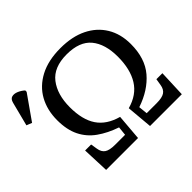

<svg xmlns="http://www.w3.org/2000/svg" viewBox="-263 -951 1175 1175"><g transform="rotate(-45 325.0 -363.0)"><path d="M49 0 42 -175H94L101 -132Q106 -99 127.5 -84.5Q149 -70 196 -70H283L289 -128Q216 -153 162.5 -191Q109 -229 80.5 -286.5Q52 -344 52 -427Q52 -514 89 -581Q126 -648 199 -686.5Q272 -725 378 -725Q479 -725 551 -689.5Q623 -654 662 -589.5Q701 -525 701 -438Q701 -314 637.5 -239.5Q574 -165 464 -128L470 -70H557Q604 -70 625.5 -84.5Q647 -99 652 -132L659 -175H711L704 0H429L414 -169Q505 -194 547.5 -262.5Q590 -331 590 -439Q590 -549 539.5 -610Q489 -671 378 -671Q266 -671 214.5 -604.5Q163 -538 163 -428Q163 -320 205.5 -257Q248 -194 339 -169L325 0ZM-68 -524 -103 -538 -63 -694Q-56 -720 -38 -724.5Q-20 -729 2 -720Q24 -711 43 -694V-682Z"/></g></svg>

Font: NotoSerif-Regular
Style: Regular
Weight: 400
Designer: Monotype Design Team
Foundry: Monotype Imaging Inc.
Version: Version 2.007; ttfautohint (v1.8) -l 8 -r 50 -G 200 -x 14 -D